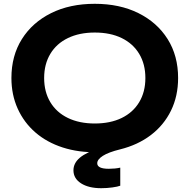

<svg xmlns="http://www.w3.org/2000/svg" viewBox="-20 -785 996 1009"><path d="M612 191Q599 196 570.5 200Q542 204 512 204Q446 204 406 178.5Q366 153 366 110Q366 72 400 43.5Q434 15 505 -7L494 15Q393 17 309.5 -10Q226 -37 166 -89Q106 -141 73 -214Q40 -287 40 -375Q40 -492 95 -579.5Q150 -667 248.5 -716Q347 -765 478 -765Q609 -765 707.5 -716Q806 -667 861 -579.5Q916 -492 916 -375Q916 -280 878.5 -203.5Q841 -127 772.5 -75Q704 -23 611 0Q550 15 520.5 34Q491 53 491 73Q491 102 552 102Q568 102 583.5 100.5Q599 99 612 96ZM212 -375Q212 -302 244.5 -248Q277 -194 337 -165Q397 -136 478 -136Q560 -136 619.5 -165Q679 -194 711.5 -248Q744 -302 744 -375Q744 -448 711.5 -502Q679 -556 619.5 -585Q560 -614 478 -614Q397 -614 337 -585Q277 -556 244.5 -502Q212 -448 212 -375Z"/></svg>

Font: Unbounded Medium
Style: Regular
Weight: 500
Designer: Luke Prowse, Jean-Baptiste Morizot, Fátima Lázaro, Florian Runge
Foundry: NaN
Version: Version 1.700